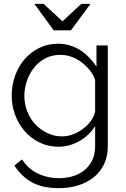

<svg xmlns="http://www.w3.org/2000/svg" viewBox="-20 -758 657 1001"><path d="M285 7Q231 7 186 -15Q141 -37 108.5 -74.5Q76 -112 58.5 -160Q41 -208 41 -259Q41 -313 58.5 -362.5Q76 -412 108 -449Q140 -486 184.5 -508Q229 -530 282 -530Q316 -530 345 -521Q374 -512 399 -496Q424 -480 445 -458Q466 -436 483 -411V-521H542V3Q542 58 522 99Q502 140 467 167.5Q432 195 386 209Q340 223 288 223Q199 223 144 191Q89 159 55 105L95 73Q127 123 178 147Q229 171 288 171Q326 171 360.5 160.5Q395 150 420.5 129Q446 108 461 77Q476 46 476 3V-101Q446 -52 394 -22.5Q342 7 285 7ZM303 -47Q334 -47 363 -58.5Q392 -70 416 -89Q440 -108 456 -131Q472 -154 476 -178V-341Q466 -370 446.5 -393.5Q427 -417 403 -435Q379 -453 351 -462.5Q323 -472 294 -472Q250 -472 215.5 -453.5Q181 -435 157 -404.5Q133 -374 120 -335.5Q107 -297 107 -258Q107 -216 122 -177.5Q137 -139 163.5 -110.5Q190 -82 226 -64.5Q262 -47 303 -47ZM207 -738 306 -647 404 -738H452L350 -600H260L159 -738Z"/></svg>

Font: Rising Sun Light
Style: Regular
Weight: 300
Designer: Matt McInerney, Pablo Impallari, Rodrigo Fuenzalida (Raleway font), Stephen Hutchings (Greek), Cristiano Sobral (main ch
Foundry: The Rising Sun Project Authors
Version: Version 4.327; ttfautohint (v1.8.4.7-5d5b-dirty)